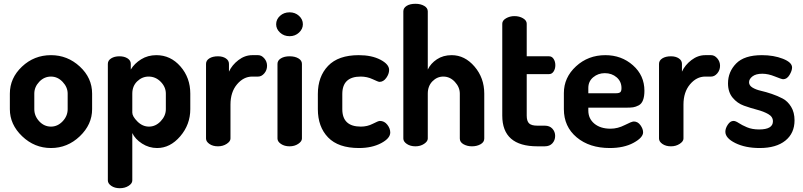

<svg xmlns="http://www.w3.org/2000/svg" viewBox="-20 -772 4238 1013"><path d="M249 -481Q336 -481 401 -421Q466 -361 466 -278V-196Q466 -115 401 -53Q336 9 249 9Q162 9 97 -53Q32 -115 32 -196V-278Q32 -360 96 -420.5Q160 -481 249 -481ZM337 -196V-278Q337 -312 310.5 -340Q284 -368 249 -368Q213 -368 187 -340.5Q161 -313 161 -278V-196Q161 -160 187 -132Q213 -104 249 -104Q284 -104 310.5 -132Q337 -160 337 -196Z M670 -435V-405Q689 -437 724.5 -459Q760 -481 805 -481Q880 -481 932 -421.5Q984 -362 984 -278V-196Q984 -115 931 -53Q878 9 809 9Q766 9 729.5 -14.5Q693 -38 678 -70V180Q678 196 658.5 208.5Q639 221 612 221Q585 221 567 208.5Q549 196 549 180V-435Q549 -453 566.5 -464Q584 -475 610 -475Q636 -475 653 -464Q670 -453 670 -435ZM855 -196V-278Q855 -313 828 -340.5Q801 -368 764 -368Q730 -368 704 -343Q678 -318 678 -278V-178Q678 -158 705 -131Q732 -104 766 -104Q801 -104 828 -132.5Q855 -161 855 -196Z M1342 -368H1311Q1265 -368 1230.5 -327Q1196 -286 1196 -220V-41Q1196 -26 1176 -13Q1156 0 1130 0Q1103 0 1085 -12.5Q1067 -25 1067 -41V-435Q1067 -453 1084.5 -464Q1102 -475 1130 -475Q1155 -475 1171.5 -464Q1188 -453 1188 -435V-394Q1204 -429 1238 -455Q1272 -481 1311 -481H1342Q1360 -481 1374.5 -464Q1389 -447 1389 -425Q1389 -402 1374.5 -385Q1360 -368 1342 -368Z M1573 -435V-41Q1573 -26 1553.5 -13Q1534 0 1508 0Q1481 0 1462.5 -12.5Q1444 -25 1444 -41V-435Q1444 -453 1462 -464Q1480 -475 1508 -475Q1536 -475 1554.5 -464Q1573 -453 1573 -435ZM1508 -707Q1537 -707 1557.5 -688.5Q1578 -670 1578 -644Q1578 -619 1557.5 -600Q1537 -581 1508 -581Q1478 -581 1457.5 -600Q1437 -619 1437 -644Q1437 -670 1457.5 -688.5Q1478 -707 1508 -707Z M1874 9Q1765 9 1711 -47Q1657 -103 1657 -196V-276Q1657 -368 1711 -424.5Q1765 -481 1873 -481Q1941 -481 1987 -457Q2033 -433 2033 -403Q2033 -382 2018 -361Q2003 -340 1982 -340Q1976 -340 1946.5 -354Q1917 -368 1883 -368Q1786 -368 1786 -276V-196Q1786 -104 1884 -104Q1918 -104 1947 -119Q1976 -134 1984 -134Q2008 -134 2023.5 -114Q2039 -94 2039 -73Q2039 -42 1990.5 -16.5Q1942 9 1874 9Z M2237 -278V-41Q2237 -26 2217.5 -13Q2198 0 2172 0Q2145 0 2126.5 -12.5Q2108 -25 2108 -41V-712Q2108 -730 2125.5 -741Q2143 -752 2172 -752Q2199 -752 2218 -741Q2237 -730 2237 -712V-405Q2252 -437 2285 -459Q2318 -481 2363 -481Q2432 -481 2483.5 -421Q2535 -361 2535 -278V-41Q2535 -22 2515.5 -11Q2496 0 2470 0Q2445 0 2425.5 -11Q2406 -22 2406 -41V-278Q2406 -312 2380 -340Q2354 -368 2319 -368Q2286 -368 2261.5 -343Q2237 -318 2237 -278Z M2759 -381V-162Q2759 -133 2771.5 -121Q2784 -109 2815 -109H2854Q2880 -109 2894.5 -93Q2909 -77 2909 -55Q2909 -32 2894.5 -16Q2880 0 2854 0H2815Q2630 0 2630 -162V-647Q2630 -664 2650 -675.5Q2670 -687 2694 -687Q2720 -687 2739.5 -675.5Q2759 -664 2759 -647V-475H2877Q2892 -475 2901 -461Q2910 -447 2910 -428Q2910 -409 2901 -395Q2892 -381 2877 -381Z M3174 -481Q3259 -481 3319.5 -427.5Q3380 -374 3380 -293Q3380 -263 3372.5 -243.5Q3365 -224 3349.5 -216Q3334 -208 3321 -206Q3308 -204 3287 -204H3084V-189Q3084 -146 3116 -119.5Q3148 -93 3201 -93Q3239 -93 3276 -112Q3313 -131 3324 -131Q3345 -131 3359 -111.5Q3373 -92 3373 -74Q3373 -46 3322.5 -18.5Q3272 9 3197 9Q3090 9 3022.5 -47.5Q2955 -104 2955 -196V-281Q2955 -363 3019 -422Q3083 -481 3174 -481ZM3084 -280H3230Q3246 -280 3252.5 -285.5Q3259 -291 3259 -307Q3259 -342 3233.5 -364Q3208 -386 3171 -386Q3136 -386 3110 -364.5Q3084 -343 3084 -308Z M3732 -368H3701Q3655 -368 3620.5 -327Q3586 -286 3586 -220V-41Q3586 -26 3566 -13Q3546 0 3520 0Q3493 0 3475 -12.5Q3457 -25 3457 -41V-435Q3457 -453 3474.5 -464Q3492 -475 3520 -475Q3545 -475 3561.5 -464Q3578 -453 3578 -435V-394Q3594 -429 3628 -455Q3662 -481 3701 -481H3732Q3750 -481 3764.5 -464Q3779 -447 3779 -425Q3779 -402 3764.5 -385Q3750 -368 3732 -368Z M3985 -89Q4058 -89 4058 -132Q4058 -156 4033.5 -170Q4009 -184 3974.5 -193Q3940 -202 3905 -214.5Q3870 -227 3845.5 -256.5Q3821 -286 3821 -332Q3821 -393 3864 -437Q3907 -481 4000 -481Q4062 -481 4110.5 -462Q4159 -443 4159 -416Q4159 -399 4145.5 -376.5Q4132 -354 4112 -354Q4104 -354 4068.5 -368.5Q4033 -383 4002 -383Q3968 -383 3950 -369Q3932 -355 3932 -338Q3932 -321 3950 -310Q3968 -299 3994.5 -293Q4021 -287 4052 -276.5Q4083 -266 4109.5 -252Q4136 -238 4154 -208.5Q4172 -179 4172 -137Q4172 -69 4123.5 -30Q4075 9 3988 9Q3913 9 3860 -17Q3807 -43 3807 -77Q3807 -95 3820 -114.5Q3833 -134 3850 -134Q3861 -134 3877.5 -123Q3894 -112 3921 -100.5Q3948 -89 3985 -89Z"/></svg>

Font: Dosis
Style: Bold
Weight: 700
Designer: Edgar Tolentino, Pablo Impallari, Igino Marini
Foundry: Edgar Tolentino, Pablo Impallari, Igino Marini
Version: Version 1.007